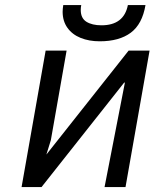

<svg xmlns="http://www.w3.org/2000/svg" viewBox="-20 -754 640 774"><path d="M164 -550H248.5L185 -189L167 -131L498.5 -550H583L486 0H401.5L483.5 -421H480.5L147.5 0H67ZM232.5 -706.5Q232.5 -717.5 235 -733.5H307.5Q305.5 -724 305.5 -714Q305.5 -680.5 328.5 -666.2Q351.5 -652 389 -652Q479.5 -652 495.5 -733.5H566.5Q553.5 -656.5 507 -622Q460.5 -587.5 382 -587.5Q339 -587.5 305 -601.2Q271 -615 251.8 -642Q232.5 -669 232.5 -706.5Z"/></svg>

Font: JuliaMono Italic
Style: Regular
Weight: 400
Italic angle: -9°
Monospace: yes
Designer: cormullion
Foundry: corm
Version: Version 0.049; ttfautohint (v1.8.4)